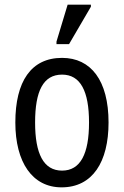

<svg xmlns="http://www.w3.org/2000/svg" viewBox="-20 -796 533 826"><path d="M223 -606H277L371 -767V-776H271L223 -617ZM447 -269C447 -450 371 -547 247 -547C114 -547 46 -446 46 -269C46 -98 119 10 245 10C378 10 447 -99 447 -269ZM131 -269C131 -404 166 -475 247 -475C326 -475 363 -404 363 -269C363 -134 326 -62 247 -62C167 -62 131 -135 131 -269Z"/></svg>

Font: Noto Sans Condensed
Style: Regular
Weight: 400
Width: 3
Designer: Monotype Design Team
Foundry: Monotype Imaging Inc.
Version: Version 2.013